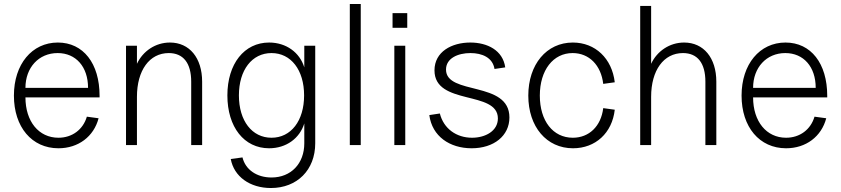

<svg xmlns="http://www.w3.org/2000/svg" viewBox="-20 -730 4232 966"><path d="M274 16C374 16 452 -43 476 -135L417 -143C398 -78 343 -37 274 -37C175 -37 108 -119 108 -240H481V-248C481 -411 399 -516 271 -516C141 -516 50 -407 50 -249C50 -91 140 16 274 16ZM423 -288H108C108 -390 175 -463 270 -463C362 -463 423 -394 423 -288Z M942 -319V0H997V-319C997 -439 933 -516 835 -516C762 -516 699 -473 669 -409V-500H614V0H669V-243C669 -376 732 -463 829 -463C902 -463 942 -413 942 -319Z M1343 216C1475 216 1566 125 1566 -9V-500H1511V-391C1488 -466 1420 -516 1334 -516C1209 -516 1124 -409 1124 -250C1124 -91 1208 16 1334 16C1420 16 1488 -34 1511 -109V-9C1511 93 1444 163 1346 163C1272 163 1215 124 1200 62L1141 70C1157 158 1237 216 1343 216ZM1346 -37C1248 -37 1182 -122 1182 -250C1182 -378 1248 -463 1346 -463C1444 -463 1510 -378 1510 -250C1510 -122 1444 -37 1346 -37Z M1740 0H1795V-710H1740Z M1964 0H2019V-500H1964ZM1955 -590H2029V-664H1955Z M2353 16C2465 16 2543 -47 2543 -139C2543 -325 2224 -249 2224 -380C2224 -437 2284 -463 2347 -463C2406 -463 2459 -440 2468 -383L2522 -391C2510 -477 2432 -516 2346 -516C2253 -516 2166 -470 2166 -376C2166 -197 2485 -277 2485 -134C2485 -71 2422 -37 2355 -37C2276 -37 2212 -83 2193 -159L2140 -151C2154 -44 2243 16 2353 16Z M2863 16C2976 16 3060 -61 3073 -178L3015 -186C3004 -95 2944 -37 2862 -37C2762 -37 2696 -122 2696 -249C2696 -377 2763 -463 2861 -463C2944 -463 3004 -402 3015 -308L3073 -316C3059 -436 2975 -516 2862 -516C2730 -516 2638 -406 2638 -249C2638 -92 2730 16 2863 16Z M3529 -319V0H3584V-319C3584 -439 3520 -516 3422 -516C3349 -516 3286 -473 3256 -409V-700H3201V0H3256V-243C3256 -376 3319 -463 3416 -463C3489 -463 3529 -413 3529 -319Z M3935 16C4035 16 4113 -43 4137 -135L4078 -143C4059 -78 4004 -37 3935 -37C3836 -37 3769 -119 3769 -240H4142V-248C4142 -411 4060 -516 3932 -516C3802 -516 3711 -407 3711 -249C3711 -91 3801 16 3935 16ZM4084 -288H3769C3769 -390 3836 -463 3931 -463C4023 -463 4084 -394 4084 -288Z"/></svg>

Font: Uncut Sans Light
Style: Regular
Weight: 300
Designer: Kasper Nordkvist
Foundry: UNCUT.wtf
Version: Version 1.304;Glyphs 3.2 (3246)